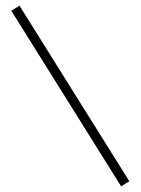

<svg xmlns="http://www.w3.org/2000/svg" viewBox="-20 -632 498 680"><path d="M438 10 409 28 20 -594 49 -612Z"/></svg>

Font: Judson
Style: Regular
Weight: 400
Version: Version 20110429